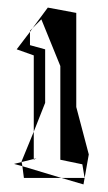

<svg xmlns="http://www.w3.org/2000/svg" viewBox="-20 -474 284 506"><path d="M139 -300V-53L197 -41L203 -5H142L200 12L203 -5L214 -67L181 -192V-440L106 -454L66 -400L89 -423ZM99 -203V-344L59 -355V-390L24 -344L69 -328V-127ZM39 -36 142 -5H43ZM37 -49 69 -127V-55L37 -47ZM17 -42 39 -36 37 -47ZM59 -393 66 -400 59 -390ZM76 -57 69 -55V-53Z"/></svg>

Font: Quebrada
Style: Regular
Weight: 400
Designer: deFharo
Foundry: deFharo
Version: Version 1.034 2012